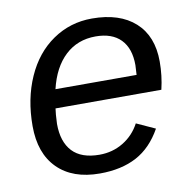

<svg xmlns="http://www.w3.org/2000/svg" viewBox="-67 -605 689 683"><g transform="rotate(-10 278.0 -264.0)"><path d="M125 -245.6Q122.1 -228.5 120.6 -190.4Q120.6 -125.5 153.1 -90.8Q185.5 -56.2 251 -56.2Q298.3 -56.2 336.9 -79.6Q375.5 -103 397 -143.6L464.4 -112.8Q428.7 -48.8 373.8 -19.5Q318.8 9.8 240.7 9.8Q142.6 9.8 88.1 -44.7Q33.7 -99.1 33.7 -197.8Q33.7 -295.9 68.4 -373.8Q103 -451.7 166 -494.9Q229 -538.1 307.6 -538.1Q407.7 -538.1 463.4 -487.8Q519 -437.5 519 -345.7Q519 -294.4 507.3 -245.6ZM429.7 -313 431.6 -348.1Q431.6 -408.7 400.1 -440.9Q368.7 -473.1 309.6 -473.1Q244.1 -473.1 199.5 -431.4Q154.8 -389.6 136.7 -313Z"/></g></svg>

Font: Liberation Sans
Style: Italic
Weight: 400
Italic angle: -12°
Designer: Steve Matteson
Foundry: Ascender Corporation
Version: Version 2.1.5